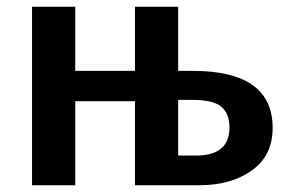

<svg xmlns="http://www.w3.org/2000/svg" viewBox="-20 -549 853 569"><path d="M551 -339Q788 -339 788 -170Q788 -88 726.5 -44Q665 0 571 0H380V-249H203V0H75V-529H203V-339H380V-529H508V-339ZM561 -88Q660 -88 660 -171Q660 -213 635.5 -233Q611 -253 551 -253H508V-88Z"/></svg>

Font: FiraGO Medium
Style: Regular
Weight: 500
Designer: bBox Type
Foundry: bBox Type GmbH
Version: Version 1.001;PS 001.001;hotconv 1.0.88;makeotf.lib2.5.64775